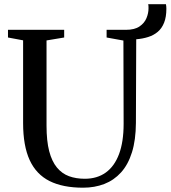

<svg xmlns="http://www.w3.org/2000/svg" viewBox="-20 -885 812 914"><path d="M375.5 8.5Q279 8.5 215.8 -23.2Q152.5 -55 121.2 -123Q90 -191 90 -299.5V-693L18 -706.5V-743H285.5V-706.5L201.5 -692.5V-287Q201.5 -214 214.2 -165.2Q227 -116.5 251 -87.5Q275 -58.5 308.5 -46.2Q342 -34 383.5 -34Q442.5 -34 483.8 -63.8Q525 -93.5 546.8 -151.8Q568.5 -210 568.5 -295.5L567.5 -692L487.5 -706.5V-743H579Q620.5 -743 644 -759Q667.5 -775 677.2 -798.5Q687 -822 687 -845.5Q687 -852 686.8 -856.8Q686.5 -861.5 685.5 -865H770Q771 -859.5 771.5 -854.2Q772 -849 772 -843.5Q772 -804 761.2 -777Q750.5 -750 731 -733.5Q711.5 -717 685.2 -708.8Q659 -700.5 628.5 -698L627 -300Q626.5 -218.5 608.2 -160Q590 -101.5 556.2 -64.2Q522.5 -27 476.5 -9.2Q430.5 8.5 375.5 8.5Z"/></svg>

Font: Merriweather 72pt
Style: Regular
Weight: 400
Version: Version 2.100